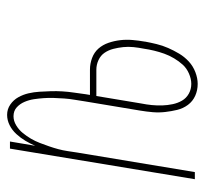

<svg xmlns="http://www.w3.org/2000/svg" viewBox="-38 -530 576 540"><g transform="rotate(-90 250.0 -260.0)"><path d="M284 8Q266 8 250.5 1Q235 -6 225 -19.5Q215 -33 211 -49.5Q207 -66 205 -83.5Q203 -101 204.5 -118.5Q206 -136 209 -154L235 -310Q237 -324 239.5 -338.5Q242 -353 243 -367.5Q244 -382 244.5 -396.5Q245 -411 244 -425Q243 -439 241 -452.5Q239 -466 233.5 -479Q228 -492 218 -501Q208 -510 193 -510Q180 -510 167.5 -502.5Q155 -495 146 -484Q137 -473 130 -461Q123 -449 118 -436Q113 -423 108.5 -410Q104 -397 100.5 -384Q97 -371 95 -357.5Q93 -344 91 -331L36 0H16L102 -520H122L110 -449Q116 -463 124 -476.5Q132 -490 143 -502Q154 -514 168 -521Q182 -528 197 -528Q213 -528 226 -519Q239 -510 246.5 -496.5Q254 -483 257.5 -468Q261 -453 262 -437Q263 -421 263.5 -405Q264 -389 263 -372.5Q262 -356 259.5 -339.5Q257 -323 255 -307L253 -295H324Q341 -295 357 -289Q373 -283 383.5 -271Q394 -259 399.5 -243Q405 -227 407 -210Q409 -193 407.5 -175.5Q406 -158 403 -141V-140Q400 -124 396 -107.5Q392 -91 385 -75Q378 -59 369 -44Q360 -29 347 -17Q334 -5 317 1.5Q300 8 284 8ZM284 -10Q298 -10 313 -16.5Q328 -23 338 -34Q348 -45 356 -58.5Q364 -72 369 -86Q374 -100 377.5 -114.5Q381 -129 383 -143Q386 -158 387.5 -172.5Q389 -187 387.5 -201.5Q386 -216 382.5 -229.5Q379 -243 371.5 -254Q364 -265 351 -271Q338 -277 324 -277H250L229 -151Q226 -136 224.5 -121Q223 -106 223.5 -91.5Q224 -77 227 -62.5Q230 -48 237 -36Q244 -24 256.5 -17Q269 -10 284 -10Z"/></g></svg>

Font: Iosevka Term Curly Thin
Style: Italic
Weight: 100
Italic angle: -9°
Designer: Belleve Invis
Foundry: Belleve Invis
Version: Version 32.3.0